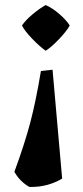

<svg xmlns="http://www.w3.org/2000/svg" viewBox="-20 -525 330 760"><path d="M67 -424Q81 -445 109 -468.5Q137 -492 161 -505Q188 -493 215.5 -469Q243 -445 256 -424Q244 -402 214 -370.5Q184 -339 161 -324Q138 -340 108 -371Q78 -402 67 -424ZM104 215Q100 215 96 215Q57 192 37 155Q78 43 100 -40.5Q122 -124 142 -244L188 -249L226 182Q170 215 104 215Z"/></svg>

Font: Almendra
Style: Bold
Weight: 700
Designer: Ana Sanfelippo
Foundry: Ana Sanfelippo
Version: Version 1.004